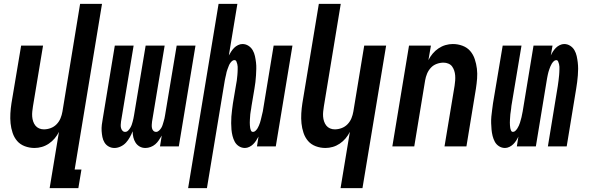

<svg xmlns="http://www.w3.org/2000/svg" viewBox="-20 -755 3040 990"><path d="M236 215 284 -75Q275 -57 262 -41.5Q249 -26 232 -14.5Q215 -3 196 2.5Q177 8 158 8Q132 8 108 -1Q84 -10 68.5 -28Q53 -46 45 -70Q37 -94 34.5 -119Q32 -144 33.5 -170Q35 -196 39 -222L89 -520H202L150 -207Q148 -194 146.5 -180.5Q145 -167 146 -154Q147 -141 151 -129Q155 -117 162.5 -107.5Q170 -98 181.5 -93Q193 -88 206 -88Q224 -88 241.5 -94.5Q259 -101 272 -114.5Q285 -128 292 -145Q299 -162 302 -180L393 -735H506L365 119H400L384 215Z M570 8Q554 8 540.5 0.5Q527 -7 519 -20Q511 -33 508 -48.5Q505 -64 504 -79.5Q503 -95 505 -111.5Q507 -128 510 -144L572 -520H669L604 -128Q603 -120 602.5 -111.5Q602 -103 604 -95Q606 -87 611.5 -81Q617 -75 625 -75Q634 -75 640.5 -81.5Q647 -88 651.5 -95.5Q656 -103 659 -111Q662 -119 664 -127.5Q666 -136 668 -144Q670 -152 671 -160L731 -520H829L764 -128Q763 -120 762.5 -111.5Q762 -103 763.5 -95Q765 -87 770.5 -81Q776 -75 785 -75Q793 -75 800 -81.5Q807 -88 811.5 -95.5Q816 -103 818.5 -111Q821 -119 823.5 -127.5Q826 -136 828 -144Q830 -152 831 -160L891 -520H988L902 0H805L814 -56Q807 -44 799 -32Q791 -20 780.5 -11Q770 -2 756.5 3Q743 8 730 8Q713 8 700 0.5Q687 -7 679 -19.5Q671 -32 667.5 -47Q664 -62 664 -78Q658 -63 649.5 -47.5Q641 -32 629.5 -19.5Q618 -7 602 0.5Q586 8 570 8Z M950 215 1107 -735H1204L1160 -469Q1166 -480 1172.5 -490Q1179 -500 1187.5 -508.5Q1196 -517 1207.5 -522.5Q1219 -528 1230 -528Q1247 -528 1261 -519Q1275 -510 1283 -496Q1291 -482 1294.5 -466Q1298 -450 1300 -433.5Q1302 -417 1301.5 -400Q1301 -383 1300 -366Q1299 -349 1297 -332Q1295 -315 1292 -298L1277 -209Q1276 -202 1275 -194.5Q1274 -187 1272.5 -180Q1271 -173 1270.5 -166Q1270 -159 1269.5 -152Q1269 -145 1268.5 -137.5Q1268 -130 1268 -123Q1268 -116 1268.5 -109Q1269 -102 1270 -95.5Q1271 -89 1274 -82Q1277 -75 1284 -75Q1292 -75 1298 -81Q1304 -87 1308 -93.5Q1312 -100 1315 -107.5Q1318 -115 1320.5 -122Q1323 -129 1324.5 -136Q1326 -143 1328 -150.5Q1330 -158 1331.5 -165.5Q1333 -173 1335 -180L1391 -520H1488L1402 0H1305L1313 -51Q1307 -40 1300.5 -30Q1294 -20 1285.5 -11.5Q1277 -3 1265.5 2.5Q1254 8 1243 8Q1226 8 1212 -1Q1198 -10 1190.5 -24Q1183 -38 1179 -54Q1175 -70 1173.5 -86.5Q1172 -103 1172 -120Q1172 -137 1173 -154Q1174 -171 1176.5 -188Q1179 -205 1181 -222L1196 -311Q1197 -318 1198.5 -325.5Q1200 -333 1201 -340Q1202 -347 1202.5 -354Q1203 -361 1204 -368Q1205 -375 1205 -382.5Q1205 -390 1205.5 -397Q1206 -404 1205.5 -411Q1205 -418 1203.5 -424.5Q1202 -431 1199 -438Q1196 -445 1189 -445Q1181 -445 1175 -439Q1169 -433 1165 -426.5Q1161 -420 1158.5 -412.5Q1156 -405 1153 -398Q1150 -391 1148.5 -384Q1147 -377 1145.5 -369.5Q1144 -362 1142 -354.5Q1140 -347 1139 -340L1047 215Z M1736 215 1784 -75Q1775 -57 1762 -41.5Q1749 -26 1732 -14.5Q1715 -3 1696 2.5Q1677 8 1658 8Q1632 8 1608 -1Q1584 -10 1568.5 -28Q1553 -46 1545 -70Q1537 -94 1534.5 -119Q1532 -144 1533.5 -170Q1535 -196 1539 -222L1624 -735H1737L1650 -207Q1648 -194 1646.5 -180.5Q1645 -167 1646 -154Q1647 -141 1651 -129Q1655 -117 1662.5 -107.5Q1670 -98 1681.5 -93Q1693 -88 1706 -88Q1724 -88 1741.5 -94.5Q1759 -101 1772 -114.5Q1785 -128 1792 -145Q1799 -162 1802 -180L1858 -520H1971L1849 215Z M2003 0 2089 -520H2202L2189 -445Q2198 -463 2211 -478.5Q2224 -494 2241 -505.5Q2258 -517 2277 -522.5Q2296 -528 2315 -528Q2341 -528 2365 -519Q2389 -510 2404.5 -492Q2420 -474 2428 -450Q2436 -426 2439 -401Q2442 -376 2440 -350Q2438 -324 2434 -298L2385 0H2272L2324 -313Q2326 -326 2327 -339.5Q2328 -353 2327 -366Q2326 -379 2322 -391Q2318 -403 2311 -412.5Q2304 -422 2292 -427Q2280 -432 2267 -432Q2249 -432 2231.5 -425.5Q2214 -419 2201.5 -405.5Q2189 -392 2182 -375Q2175 -358 2172 -340L2116 0Z M2584 8Q2567 8 2553 -1Q2539 -10 2531.5 -24Q2524 -38 2520 -54Q2516 -70 2514.5 -86.5Q2513 -103 2512.5 -120Q2512 -137 2513.5 -154Q2515 -171 2517.5 -188Q2520 -205 2522 -222L2572 -520H2669L2617 -209Q2616 -202 2615.5 -194.5Q2615 -187 2613.5 -180Q2612 -173 2611.5 -166Q2611 -159 2610.5 -152Q2610 -145 2609.5 -137.5Q2609 -130 2609 -123Q2609 -116 2609.5 -109Q2610 -102 2611 -95.5Q2612 -89 2615 -82Q2618 -75 2625 -75Q2632 -75 2638 -81Q2644 -87 2648 -93.5Q2652 -100 2655.5 -107.5Q2659 -115 2661 -122Q2663 -129 2665 -136Q2667 -143 2669 -150.5Q2671 -158 2672 -165.5Q2673 -173 2675 -180L2731 -520H2829L2820 -469Q2825 -480 2831.5 -490Q2838 -500 2846.5 -508.5Q2855 -517 2866.5 -522.5Q2878 -528 2889 -528Q2906 -528 2920 -519Q2934 -510 2942 -496Q2950 -482 2953.5 -466Q2957 -450 2959 -433.5Q2961 -417 2961 -400Q2961 -383 2959.5 -366Q2958 -349 2956 -332Q2954 -315 2951 -298L2902 0H2805L2856 -311Q2857 -318 2858 -325.5Q2859 -333 2860 -340Q2861 -347 2861.5 -354Q2862 -361 2863 -368Q2864 -375 2864 -382.5Q2864 -390 2864.5 -397Q2865 -404 2864.5 -411Q2864 -418 2862.5 -424.5Q2861 -431 2858 -438Q2855 -445 2848 -445Q2841 -445 2835 -439Q2829 -433 2825 -426.5Q2821 -420 2818 -412.5Q2815 -405 2812.5 -398Q2810 -391 2808 -384Q2806 -377 2804.5 -369.5Q2803 -362 2801.5 -354.5Q2800 -347 2799 -340L2743 0H2645L2653 -51Q2648 -40 2641.5 -30Q2635 -20 2626.5 -11.5Q2618 -3 2606.5 2.5Q2595 8 2584 8Z"/></svg>

Font: Iosevka Term Curly
Style: Bold Italic
Weight: 700
Italic angle: -9°
Designer: Belleve Invis
Foundry: Belleve Invis
Version: Version 32.3.0